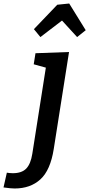

<svg xmlns="http://www.w3.org/2000/svg" viewBox="-141 -832 508 1093"><path d="M185 -805 253 -812 347 -660 298 -621 212 -715 89 -621 52 -666ZM51 -466 61 -529 252 -536 165 16Q146 137 89 189Q32 241 -58 241Q-79 241 -121 235L-102 151Q-96 152 -87.5 153Q-79 154 -68 154Q-17 154 8.5 127.5Q34 101 43 43L120 -447Z"/></svg>

Font: Bitter Pro SemiBold
Style: Italic
Weight: 600
Italic angle: -9°
Designer: Sol Matas, and Bitter project Authors
Foundry: Sol Matas
Version: Version 1.010